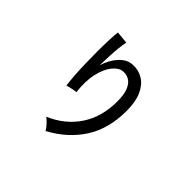

<svg xmlns="http://www.w3.org/2000/svg" viewBox="-188 -1061 1376 1376"><g transform="rotate(45 500.0 -373.0)"><path d="M422 60Q411 41 391 19Q371 -3 353 -16Q487 -73 561.5 -185Q636 -297 636 -453Q636 -524 619 -564.5Q602 -605 574 -621.5Q546 -638 512 -635Q474 -632 439 -589.5Q404 -547 386.5 -471.5Q369 -396 381 -293Q372 -293 354 -289.5Q336 -286 320 -282.5Q304 -279 297 -276Q292 -312 288 -366Q284 -420 282.5 -481.5Q281 -543 281 -604.5Q281 -666 283 -719Q285 -772 289 -806L383 -797Q377 -771 372.5 -729Q368 -687 366 -639Q364 -591 363 -547Q384 -619 429 -667.5Q474 -716 529 -718Q585 -721 631 -693Q677 -665 704 -605.5Q731 -546 731 -453Q731 -271 649.5 -144.5Q568 -18 422 60Z"/></g></svg>

Font: Zen Kaku Gothic New Medium
Style: Regular
Weight: 500
Designer: Yoshimichi Ohira
Foundry: Positype
Version: Version 1.002